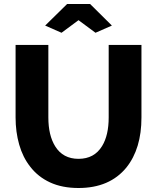

<svg xmlns="http://www.w3.org/2000/svg" viewBox="-20 -935 787 961"><path d="M373 -834 458 -771 540 -807 431 -915H316L206 -807L288 -771ZM256 -203Q222 -258 222 -347V-710H58V-347Q58 -275 76 -211.5Q94 -148 131 -101Q170 -50 230.5 -22Q291 6 373 6Q529 6 613 -97Q688 -191 688 -347V-710H524V-347Q524 -258 491 -204Q452 -140 373 -140Q295 -140 256 -203Z"/></svg>

Font: RT Raleway ExtraBold
Style: Regular
Weight: 400
Designer: Matt McInerney, Pablo Impallari, Rodrigo Fuenzalida — Edited by Milan Moffatt in April 2016
Foundry: Matt McInerney, Pablo Impallari, Rodrigo Fuenzalida — Edited by Milan Moffatt in April 2016
Version: Version 3.001